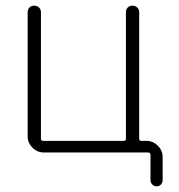

<svg xmlns="http://www.w3.org/2000/svg" viewBox="-20 -540 634 680"><path d="M135 0Q112 0 95 -17Q78 -34 78 -57V-497Q78 -507 84.5 -513.5Q91 -520 101 -520Q111 -520 118 -513.5Q125 -507 125 -497V-49Q125 -41 133 -41H418Q426 -41 426 -49V-497Q426 -507 432.5 -513.5Q439 -520 449 -520Q459 -520 466 -513.5Q473 -507 473 -497V-49Q473 -41 481 -41H499Q522 -41 539 -24Q556 -7 556 16V98Q556 107 550 113.5Q544 120 535 120Q526 120 519.5 113.5Q513 107 513 98V9Q513 0 504 0Z"/></svg>

Font: Rounded Mplus 1c Light
Style: Regular
Weight: 300
Version: Version 1.059.20150529